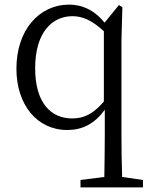

<svg xmlns="http://www.w3.org/2000/svg" viewBox="-20 -548 642 830"><path d="M429 -109C383 -56 344 -36 292 -36C201 -36 132 -102 132 -253C132 -410 207 -478 293 -478C336 -478 377 -461 429 -413ZM508 217C506 156 505 93 505 32V-371L509 -517L494 -526L432 -450C385 -508 331 -528 279 -528C149 -528 51 -418 51 -251C51 -95 140 14 271 14C335 14 389 -12 433 -74V32C433 93 432 155 431 217L328 230V262H598V230Z"/></svg>

Font: Shippori Mincho
Style: Regular
Weight: 400
Designer: Bonji Tadano  Ryoko NISHIZUKA  (kana & ideographs); Frank Grießhammer (Latin, Greek & Cyrillic); Wenlong ZHANG  (bopomof
Foundry: Adobe Systems Incorporated
Version: Version 1.003;PS 1.001;hotconv 16.6.54;makeotf.lib2.5.65590